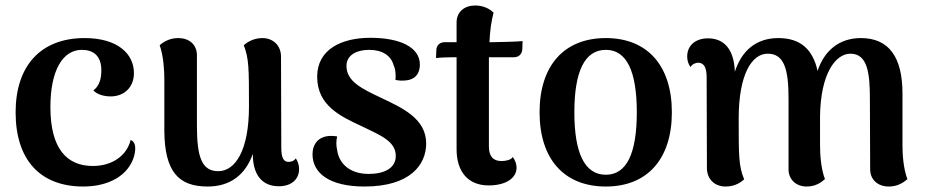

<svg xmlns="http://www.w3.org/2000/svg" viewBox="-20 -667 3381 701"><path d="M284 14C378 14 450 -27 470 -98C479 -134 471 -151 457 -156C443 -99 390 -61 319 -61C225 -61 164 -123 164 -276C164 -410 209 -485 279 -485C319 -485 350 -465 350 -410C350 -376 341 -352 321 -337C334 -322 360 -315 384 -315C433 -315 469 -348 469 -400C469 -471 409 -528 289 -528C127 -528 37 -425 37 -257C37 -83 127 14 284 14Z M1060 -89C1053 -78 1041 -76 1033 -76C1016 -76 1007 -90 1007 -128L1006 -460C1006 -502 976 -528 938 -528C904 -528 880 -511 870 -502C889 -453 889 -417 889 -278C889 -116 838 -42 777 -42C716 -42 699 -95 699 -208V-465C699 -505 670 -528 631 -528C600 -528 578 -515 563 -502C577 -462 580 -410 580 -378V-190C581 -41 631 14 738 14C821 14 876 -29 903 -105C903 -26 939 13 998 13C1045 13 1072 -13 1072 -50C1072 -64 1068 -76 1060 -89Z M1311 14C1478 14 1536 -66 1536 -143C1536 -235 1447 -274 1369 -311C1304 -342 1245 -369 1245 -426C1245 -468 1285 -485 1328 -485C1377 -485 1408 -463 1417 -429C1425 -413 1425 -392 1424 -375C1434 -373 1444 -372 1457 -373C1499 -375 1513 -402 1513 -431C1513 -495 1440 -529 1332 -529C1229 -529 1138 -488 1138 -387C1138 -281 1224 -242 1301 -206C1364 -175 1425 -153 1425 -98C1425 -52 1382 -32 1326 -32C1254 -32 1217 -73 1211 -119C1207 -136 1207 -152 1211 -169C1142 -180 1121 -139 1121 -104C1121 -36 1181 14 1311 14Z M1778 -513H1767C1769 -554 1773 -586 1782 -621C1773 -630 1750 -647 1715 -647C1676 -647 1647 -624 1647 -585V-513H1604C1588 -513 1574 -504 1573 -484L1572 -455C1585 -457 1619 -458 1632 -458H1647V-122C1647 -40 1689 10 1764 10C1826 10 1866 -16 1866 -55C1866 -66 1862 -81 1852 -94C1847 -83 1826 -79 1811 -79C1780 -79 1765 -97 1765 -132V-426V-458H1856C1873 -458 1886 -468 1887 -488L1888 -517C1878 -515 1788 -513 1778 -513Z M2192 14C2344 14 2433 -87 2433 -257C2433 -427 2344 -528 2192 -528C2039 -528 1950 -427 1950 -257C1950 -87 2039 14 2192 14ZM2192 -29C2115 -29 2077 -107 2077 -257C2077 -407 2115 -485 2192 -485C2268 -485 2305 -407 2305 -257C2305 -107 2268 -29 2192 -29Z M3275 -136V-325C3275 -458 3226 -528 3123 -528C3043 -528 2989 -481 2965 -408C2948 -486 2903 -528 2822 -528C2739 -528 2687 -480 2663 -405C2660 -488 2623 -527 2565 -527C2518 -527 2489 -500 2489 -461C2489 -448 2492 -435 2501 -422C2507 -433 2520 -438 2529 -438C2549 -438 2560 -422 2560 -385L2561 -54C2561 -12 2590 14 2629 14C2666 14 2686 -3 2697 -12C2677 -61 2677 -97 2677 -234C2677 -398 2726 -471 2783 -471C2844 -471 2859 -412 2859 -307V-49C2859 -10 2888 14 2925 14C2956 14 2976 1 2992 -13C2977 -52 2974 -104 2974 -136V-243C2976 -399 3031 -471 3085 -471C3148 -471 3156 -398 3156 -307L3157 -49C3157 -10 3186 14 3225 14C3256 14 3277 1 3293 -13C3278 -52 3275 -104 3275 -136Z"/></svg>

Font: Arima Koshi ExtraBold
Style: Regular
Weight: 800
Designer: Joana Correia and Natanael Gama
Foundry: NDISCOVER
Version: Version 1.019;PS 001.019;hotconv 1.0.88;makeotf.lib2.5.64775